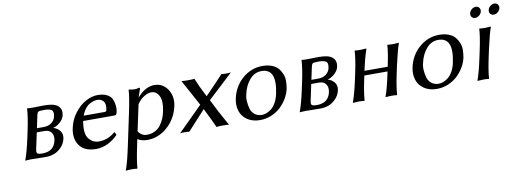

<svg xmlns="http://www.w3.org/2000/svg" viewBox="-65 -1007 4402 1629"><g transform="rotate(-10 2136.0 -192.0)"><path d="M229.5 -251H286.6Q328.6 -251 355.7 -271.2Q382.8 -291.5 389.6 -323.2Q398.9 -366.2 380.6 -379.6Q362.3 -393.1 316.4 -393.1Q275.9 -393.1 266.6 -387.7Q257.3 -382.3 252.4 -358.9ZM222.2 -216.8 192.4 -77.1Q186.5 -49.8 195.1 -41Q203.6 -32.2 239.7 -32.2Q338.9 -32.2 357.9 -123Q366.7 -163.6 348.1 -190.2Q329.6 -216.8 288.1 -216.8ZM134.8 0 85.4 2.9 85 0Q110.4 -68.8 134.3 -180.2L148.9 -249Q171.9 -356.4 176.3 -429.2L177.7 -432.1Q191.4 -429.2 226.1 -429.2Q245.1 -429.2 274.9 -430.2Q304.7 -431.2 323.7 -431.2Q410.2 -431.2 442.1 -401.9Q474.1 -372.6 463.9 -323.2Q456.5 -288.6 424.8 -261.5Q393.1 -234.4 368.2 -231L367.7 -229Q402.8 -218.3 423.3 -191.2Q443.8 -164.1 435.5 -125Q426.3 -82 396.2 -51.8Q366.2 -21.5 333 -9.8Q299.8 2 267.6 2Q194.8 2 167.5 1Q140.1 0 134.8 0Z M638.7 -287.1H819.8Q834 -287.1 836.4 -300.8Q847.2 -352.1 827.9 -375.5Q808.6 -398.9 776.4 -398.9Q763.7 -398.9 749.8 -395.8Q735.8 -392.6 714.4 -382.6Q692.9 -372.6 672.6 -347.9Q652.3 -323.2 638.7 -287.1ZM871.1 -105 885.3 -79.1Q846.7 -38.6 797.1 -14.4Q747.6 9.8 695.3 9.8Q596.2 9.8 553 -49.6Q509.8 -108.9 528.8 -199.2Q543.9 -271.5 587.9 -327.9Q631.8 -384.3 683.8 -411.6Q735.8 -439 785.2 -439Q832.5 -439 864 -422.9Q895.5 -406.7 907.2 -381.1Q918.9 -355.5 922.4 -323.5Q925.8 -291.5 917 -259.8Q913.6 -242.7 895.5 -243.2H626.5Q616.7 -187.5 621.1 -149.9Q625.5 -112.3 644.3 -90.1Q663.1 -67.9 684.1 -58.3Q705.1 -48.8 728 -48.8Q807.6 -48.8 871.1 -105Z M1113.8 -300.8 1065.9 -77.1Q1093.3 -34.2 1139.6 -34.2Q1177.7 -34.2 1208.3 -49.3Q1238.8 -64.5 1258.3 -90.8Q1277.8 -117.2 1289.8 -145.8Q1301.8 -174.3 1308.6 -208Q1326.2 -290 1304.4 -336.4Q1282.7 -382.8 1234.9 -382.8Q1207.5 -382.8 1172.4 -360.6Q1137.2 -338.4 1113.8 -300.8ZM962.9 32.2 1019.5 -234.9Q1050.3 -379.9 1052.2 -436L1054.7 -439Q1087.9 -432.1 1104.5 -432.1Q1123 -432.1 1141.6 -439Q1150.9 -439 1148.9 -429.2L1125 -359.9H1127Q1195.8 -439 1273.9 -439Q1346.2 -439 1387 -377Q1427.7 -314.9 1410.6 -234.9Q1388.2 -128.9 1310.5 -59.6Q1232.9 9.8 1136.2 9.8Q1087.9 9.8 1052.2 -12.2L1043 32.2Q1014.6 165 1010.3 231.9L1007.3 234.9Q994.1 231.9 960.4 231.9Q954.6 231.9 949.2 232.2Q943.8 232.4 939.7 232.4Q935.5 232.4 931.9 232.7Q928.2 232.9 925.3 233.2Q922.4 233.4 919.9 233.6Q917.5 233.9 915.8 234.1Q914.1 234.4 912.8 234.6Q911.6 234.9 911.1 234.9H910.6L910.2 231.9Q934.1 168.9 962.9 32.2Z M1628.9 -207 1506.3 -432.1Q1522 -429.2 1563.5 -429.2Q1600.6 -429.2 1618.2 -432.1Q1645 -364.3 1694.8 -268.6Q1803.2 -378.4 1851.1 -432.1Q1861.3 -429.2 1887.7 -429.2Q1921.9 -429.2 1933.1 -432.1L1716.3 -230.5Q1759.3 -140.1 1839.8 2.9Q1825.7 0 1789.6 0Q1747.6 0 1731.9 2.9Q1711.9 -43.9 1651.4 -165Q1532.7 -36.6 1497.6 2.9Q1488.3 0 1454.6 0Q1428.7 0 1418 2.9Z M1934.6 -205.1Q1956.5 -308.1 2032 -373.5Q2107.4 -439 2205.1 -439Q2250.5 -439 2285.2 -425.5Q2319.8 -412.1 2339.1 -389.6Q2358.4 -367.2 2369.9 -338.1Q2381.3 -309.1 2380.6 -277.3Q2379.9 -245.6 2374.5 -213.9Q2365.7 -172.9 2343 -133.5Q2320.3 -94.2 2286.6 -62Q2252.9 -29.8 2206.3 -10Q2159.7 9.8 2107.9 9.8Q2041.5 9.8 1997.1 -21.2Q1952.6 -52.2 1937.7 -100.6Q1922.9 -148.9 1934.6 -205.1ZM2189.5 -397.9Q2128.9 -397.9 2086.7 -348.6Q2044.4 -299.3 2029.3 -228Q2021 -199.2 2023.7 -164.8Q2026.4 -130.4 2034.9 -100.6Q2043.5 -70.8 2068.6 -50.8Q2093.8 -30.8 2130.4 -30.8Q2149.4 -30.8 2169.4 -38.3Q2189.5 -45.9 2211.2 -62.3Q2232.9 -78.6 2251.2 -110.8Q2269.5 -143.1 2278.8 -187Q2323.2 -397.9 2189.5 -397.9Z M2594.2 -251H2651.4Q2693.4 -251 2720.5 -271.2Q2747.6 -291.5 2754.4 -323.2Q2763.7 -366.2 2745.4 -379.6Q2727.1 -393.1 2681.2 -393.1Q2640.6 -393.1 2631.3 -387.7Q2622.1 -382.3 2617.2 -358.9ZM2586.9 -216.8 2557.1 -77.1Q2551.3 -49.8 2559.8 -41Q2568.4 -32.2 2604.5 -32.2Q2703.6 -32.2 2722.7 -123Q2731.4 -163.6 2712.9 -190.2Q2694.3 -216.8 2652.8 -216.8ZM2499.5 0 2450.2 2.9 2449.7 0Q2475.1 -68.8 2499 -180.2L2513.7 -249Q2536.6 -356.4 2541 -429.2L2542.5 -432.1Q2556.2 -429.2 2590.8 -429.2Q2609.9 -429.2 2639.6 -430.2Q2669.4 -431.2 2688.5 -431.2Q2774.9 -431.2 2806.9 -401.9Q2838.9 -372.6 2828.6 -323.2Q2821.3 -288.6 2789.6 -261.5Q2757.8 -234.4 2732.9 -231L2732.4 -229Q2767.6 -218.3 2788.1 -191.2Q2808.6 -164.1 2800.3 -125Q2791 -82 2761 -51.8Q2731 -21.5 2697.8 -9.8Q2664.6 2 2632.3 2Q2559.6 2 2532.2 1Q2504.9 0 2499.5 0Z M3331.5 -250 3316.4 -179.2Q3291.5 -63 3288.6 0L3285.6 2.9Q3272 0 3238.3 0Q3238.3 0 3189 2.9L3188.5 0Q3211.4 -60.1 3236.3 -179.2L3242.7 -209H3043L3036.6 -180.2Q3012.7 -67.4 3008.3 0L3005.9 2.9Q2991.7 0 2957.5 0Q2957.5 0 2907.7 2.9L2907.2 0Q2932.6 -68.8 2956.5 -180.2L2971.2 -249Q2994.1 -356.4 2998.5 -429.2L3000 -432.1Q3013.7 -429.2 3048.3 -429.2Q3048.3 -429.2 3098.1 -432.1L3099.6 -429.2Q3074.7 -357.9 3051.3 -249V-248H3251L3251.5 -250Q3276.9 -369.1 3279.8 -429.2L3281.2 -432.1Q3294.9 -429.2 3329.6 -429.2Q3329.6 -429.2 3378.4 -432.1L3379.4 -429.2Q3359.9 -375.5 3331.5 -250Z M3457.5 -205.1Q3479.5 -308.1 3554.9 -373.5Q3630.4 -439 3728 -439Q3773.4 -439 3808.1 -425.5Q3842.8 -412.1 3862.1 -389.6Q3881.3 -367.2 3892.8 -338.1Q3904.3 -309.1 3903.6 -277.3Q3902.8 -245.6 3897.5 -213.9Q3888.7 -172.9 3866 -133.5Q3843.3 -94.2 3809.6 -62Q3775.9 -29.8 3729.2 -10Q3682.6 9.8 3630.9 9.8Q3564.5 9.8 3520 -21.2Q3475.6 -52.2 3460.7 -100.6Q3445.8 -148.9 3457.5 -205.1ZM3712.4 -397.9Q3651.9 -397.9 3609.6 -348.6Q3567.4 -299.3 3552.2 -228Q3543.9 -199.2 3546.6 -164.8Q3549.3 -130.4 3557.9 -100.6Q3566.4 -70.8 3591.6 -50.8Q3616.7 -30.8 3653.3 -30.8Q3672.4 -30.8 3692.4 -38.3Q3712.4 -45.9 3734.1 -62.3Q3755.9 -78.6 3774.2 -110.8Q3792.5 -143.1 3801.8 -187Q3846.2 -397.9 3712.4 -397.9Z M4043.9 -250Q4069.3 -369.1 4071.8 -429.2L4073.7 -432.1Q4087.4 -429.2 4122.1 -429.2Q4122.1 -429.2 4170.4 -432.1L4171.9 -429.2Q4151.9 -375.5 4124 -250L4108.9 -179.2Q4084 -63 4080.6 0L4078.1 2.9Q4064.5 0 4030.8 0Q4030.8 0 3981 2.9L3980.5 0Q4003.4 -60.1 4028.8 -179.2ZM4025.4 -540.5Q4014.6 -554.2 4018.6 -573Q4022.5 -591.8 4039.1 -605.5Q4055.7 -619.1 4074.5 -619.1Q4093.3 -619.1 4103.8 -605.5Q4114.3 -591.8 4110.4 -573Q4106.4 -554.2 4089.8 -540.5Q4073.2 -526.9 4054.7 -526.9Q4036.1 -526.9 4025.4 -540.5ZM4185.1 -540.5Q4174.3 -554.2 4178.5 -573Q4182.6 -591.8 4199 -605.5Q4215.3 -619.1 4234.1 -619.1Q4252.9 -619.1 4263.7 -605.5Q4274.4 -591.8 4270.5 -573Q4266.6 -554.2 4250 -540.5Q4233.4 -526.9 4214.6 -526.9Q4195.8 -526.9 4185.1 -540.5Z"/></g></svg>

Font: Linux Biolinum O
Style: Italic
Weight: 400
Italic angle: -12°
Designer: Philipp H. Poll
Foundry: Philipp H. Poll
Version: Version 1.1.3